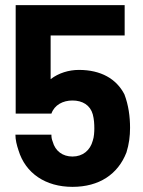

<svg xmlns="http://www.w3.org/2000/svg" viewBox="-20 -720 557 747"><path d="M262 7C366 7 439 -42 472 -127C482 -159 486 -190 486 -223C486 -266 480 -311 464 -353C433 -413 373 -448 287 -448C248 -448 208 -436 177 -412V-582H465V-700H41V-278H180C192 -312 225 -329 262 -329C301 -329 331 -311 341 -275C346 -256 347 -238 347 -220C347 -208 346 -187 341 -173C331 -135 302 -111 262 -111C224 -111 195 -132 185 -169C181 -179 180 -186 180 -196H40C40 -176 45 -156 52 -135C79 -46 157 7 262 7Z"/></svg>

Font: Vanilla Cream ExtraBold
Style: Regular
Weight: 800
Designer: Jeremy Tribby, Jinavaṁso
Foundry: Tribby Type
Version: Version 1.422;Glyphs 3.1.2 (3151)